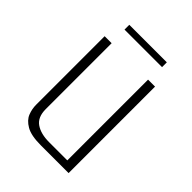

<svg xmlns="http://www.w3.org/2000/svg" viewBox="-171 -653 738 738"><g transform="rotate(45 198.0 -284.0)"><path d="M182 0Q129 0 102.5 -15.5Q76 -31 67.5 -53Q59 -75 59 -97V-470H97V-112Q97 -68 124 -49.5Q151 -31 196 -31H295V-470H333V0ZM95 -542V-568H299V-542Z"/></g></svg>

Font: Smooch Sans Thin Light
Style: Regular
Weight: 300
Version: Version 1.010